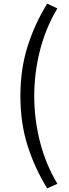

<svg xmlns="http://www.w3.org/2000/svg" viewBox="-20 -838 378 1054"><path d="M239 196Q170 84 131 -39.5Q92 -163 92 -311Q92 -458 131 -582Q170 -706 239 -818L295 -792Q231 -685 199.5 -561.5Q168 -438 168 -311Q168 -183 199.5 -59.5Q231 64 295 171Z"/></svg>

Font: Noto Sans KR
Style: Regular
Weight: 400
Designer: Ryoko NISHIZUKA  (kana, bopomofo & ideographs); Paul D. Hunt (Latin, Greek & Cyrillic); Sandoll Communications , Soo-you
Foundry: Adobe
Version: Version 2.004-H2;hotconv 1.0.118;makeotfexe 2.5.65603